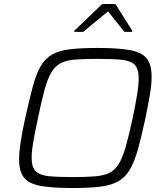

<svg xmlns="http://www.w3.org/2000/svg" viewBox="-20 -937 826 965"><path d="M346 8Q244 8 185 -2.5Q126 -13 101 -44Q76 -75 76 -135Q76 -172 84 -224Q92 -276 107 -345Q128 -439 145 -502.5Q162 -566 184.5 -604.5Q207 -643 242 -663Q277 -683 332.5 -689.5Q388 -696 472 -696Q575 -696 634 -685Q693 -674 717.5 -643Q742 -612 742 -551Q742 -513 733.5 -462.5Q725 -412 711 -343Q691 -250 673.5 -187.5Q656 -125 633.5 -86Q611 -47 576 -26.5Q541 -6 485.5 1Q430 8 346 8ZM345 -47Q411 -47 455.5 -50.5Q500 -54 528.5 -67.5Q557 -81 576.5 -112.5Q596 -144 612 -200Q628 -256 647 -344Q661 -412 669 -460.5Q677 -509 677 -543Q677 -591 657 -611.5Q637 -632 592 -636.5Q547 -641 472 -641Q406 -641 361.5 -638Q317 -635 288 -621Q259 -607 239.5 -575.5Q220 -544 204.5 -488Q189 -432 171 -344Q161 -298 154 -261.5Q147 -225 143 -196Q139 -167 139 -144Q139 -97 159.5 -76.5Q180 -56 225.5 -51.5Q271 -47 345 -47ZM353 -777V-782L494 -917H560L645 -782L644 -777H605L523 -880L398 -777Z"/></svg>

Font: Saira SemiExpanded Light
Style: Italic
Weight: 300
Width: 6
Italic angle: -12°
Designer: Hector Gatti with collaboration of the Omnibus-Type team
Foundry: Omnibus-Type
Version: Version 1.101